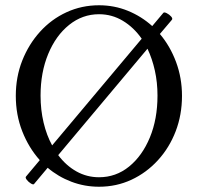

<svg xmlns="http://www.w3.org/2000/svg" viewBox="-20 -696 751 729"><path d="M109 3Q106 6 97 0.5Q88 -5 81.5 -13.5Q75 -22 79 -26L131 -88Q89 -135 64.5 -197.5Q40 -260 40 -332Q40 -404 64.5 -466Q89 -528 132 -575.5Q175 -623 232.5 -649.5Q290 -676 356 -676Q414 -676 465.5 -655Q517 -634 558 -597L600 -647Q603 -651 613 -646Q623 -641 630 -633Q637 -625 632 -620L587 -567Q626 -521 648.5 -460.5Q671 -400 671 -332Q671 -260 647 -197.5Q623 -135 579.5 -87.5Q536 -40 479 -13.5Q422 13 356 13Q301 13 251 -6Q201 -25 161 -59ZM134 -333Q134 -279 145.5 -230.5Q157 -182 178 -144L518 -549Q488 -592 446.5 -617Q405 -642 356 -642Q293 -642 242.5 -601.5Q192 -561 163 -491Q134 -421 134 -333ZM356 -23Q420 -23 470 -63.5Q520 -104 549 -174Q578 -244 578 -333Q578 -383 568 -428Q558 -473 540 -511L201 -107Q231 -67 270.5 -45Q310 -23 356 -23Z"/></svg>

Font: Junicode
Style: Regular
Weight: 400
Designer: Peter S. Baker
Version: Version 2.100; ttfautohint (v1.8.4)